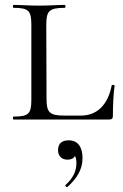

<svg xmlns="http://www.w3.org/2000/svg" viewBox="-20 -488 503 784"><path d="M436 -139C422 -67 382 -16 310 -16H243C181 -16 170 -30 170 -85L169 -386C169 -443 180 -456 245 -456C248 -456 248 -468 245 -468C217 -468 180 -465 139 -465C101 -465 64 -468 35 -468C32 -468 32 -456 35 -456C97 -456 108 -444 108 -387V-81C108 -23 97 -12 35 -12C32 -12 32 0 35 0H426C437 0 441 -4 441 -15C441 -54 443 -105 448 -138C448 -142 437 -143 436 -139ZM261 85C236 85 217 95 217 125C217 148 231 164 256 164C270 164 281 159 286 149C290 155 292 164 292 178C292 211 278 240 248 267C244 271 251 278 256 275C293 241 317 205 317 158C317 111 297 85 261 85Z"/></svg>

Font: Cormorant SC
Style: Regular
Weight: 400
Designer: Christian Thalmann (Catharsis Fonts)
Version: Version 1.000;PS 001.000;hotconv 1.0.70;makeotf.lib2.5.58329